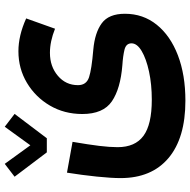

<svg xmlns="http://www.w3.org/2000/svg" viewBox="-16 -566 801 809"><g transform="rotate(-90 384.5 -161.5)"><path d="M206.5 -364.7H147L44.4 -500.5L98.6 -542L176.8 -434.1L254.9 -542L309.1 -500.5ZM711.4 -451.7 668 -330.1Q614.7 -351.6 566.4 -351.6Q508.8 -351.6 469.5 -318.1Q430.2 -284.7 430.2 -233.4Q430.2 -197.8 463.6 -186.8Q497.1 -175.8 579.6 -168.9Q650.9 -162.6 690.9 -133.3Q731 -104 731 -35.6Q731 41 684.8 98.4Q638.7 155.8 556.2 187.5Q473.6 219.2 364.7 219.2Q207.5 219.2 123 147.9Q38.6 76.7 38.6 -54.2Q38.6 -91.8 44.9 -154.1Q51.3 -216.3 61.5 -279.8L191.4 -256.3Q179.7 -188 174.3 -143.8Q168.9 -99.6 168.9 -66.4Q168.9 7.3 216.6 42.5Q264.2 77.6 368.7 77.6Q433.6 77.6 487.5 65.9Q541.5 54.2 574 34.9Q606.4 15.6 606.4 -7.8Q606.4 -30.8 579.8 -37.4Q553.2 -43.9 514.6 -46.4Q415.5 -54.2 362.1 -90.6Q308.6 -127 308.6 -215.3Q308.6 -291 344.2 -351.8Q379.9 -412.6 439.9 -448.5Q500 -484.4 573.2 -484.4Q639.2 -484.4 711.4 -451.7Z"/></g></svg>

Font: Estedad-FD Bold
Style: Regular
Weight: 700
Designer: Amin Abedi
Version: Version 7.3